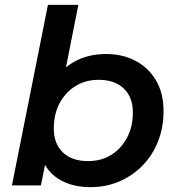

<svg xmlns="http://www.w3.org/2000/svg" viewBox="-20 -762 726 789"><path d="M29 0 177 -742H302L251 -485Q273 -503 300 -516Q351 -540 417 -540Q483 -540 536 -512.5Q589 -485 620.5 -432.5Q652 -380 652 -306Q652 -238 629.5 -181Q607 -124 566 -82Q525 -40 470.5 -16.5Q416 7 352 7Q286 7 238 -17Q191 -40 165 -84L148 0ZM342 -100Q396 -100 437 -125.5Q478 -151 502 -196Q526 -241 526 -300Q526 -362 489 -398Q452 -434 385 -434Q332 -434 290.5 -408.5Q249 -383 225 -338Q201 -293 201 -234Q201 -172 238 -136Q275 -100 342 -100Z"/></svg>

Font: Montserrat Thin SemiBold
Style: Italic
Weight: 600
Italic angle: -11.3°
Version: Version 9.000